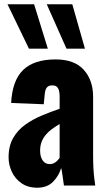

<svg xmlns="http://www.w3.org/2000/svg" viewBox="-20 -865 500 895"><path d="M154 10Q110 10 80 -11Q50 -32 35 -64.5Q20 -97 20 -131Q20 -185 41.5 -222Q63 -259 98 -284Q133 -309 175 -326.5Q217 -344 258 -358V-416Q258 -431 255 -442.5Q252 -454 245 -460.5Q238 -467 224 -467Q210 -467 202.5 -461Q195 -455 192 -444.5Q189 -434 188 -421L184 -379L32 -385Q37 -489 87.5 -538.5Q138 -588 239 -588Q327 -588 370.5 -539.5Q414 -491 414 -414V-144Q414 -108 415.5 -81Q417 -54 419.5 -34Q422 -14 424 0H278Q275 -23 271 -50Q267 -77 265 -82Q255 -46 227.5 -18Q200 10 154 10ZM212 -100Q222 -100 230.5 -104Q239 -108 246 -115Q253 -122 258 -129V-287Q238 -275 221 -262.5Q204 -250 192 -235Q180 -220 173.5 -202.5Q167 -185 167 -163Q167 -134 179 -117Q191 -100 212 -100ZM115 -638 15 -845H139L203 -638ZM290 -638 198 -845H317L376 -638Z"/></svg>

Font: Oswald
Style: Bold
Weight: 700
Designer: Vernon Adams
Foundry: Vernon Adams
Version: Version 4.103;gftools[0.9.33.dev8+g029e19f]